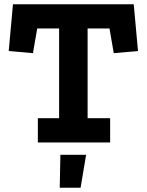

<svg xmlns="http://www.w3.org/2000/svg" viewBox="-20 -670 691 903"><path d="M629 -430 609 -650H41L21 -430L135 -420L155 -536H258V-114H158V0H498V-114H392V-536H495L515 -420ZM385 58H264L261 213H359Z"/></svg>

Font: Zilla Slab Bold
Style: Regular
Weight: 700
Designer: Typotheque.com
Foundry: Typotheque type foundry
Version: Version 1.3; 2018